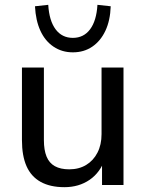

<svg xmlns="http://www.w3.org/2000/svg" viewBox="-20 -767 605 796"><path d="M247 9Q188 9 148.5 -13Q109 -35 90 -78Q71 -121 71 -186V-487H162V-186Q162 -145 173 -118Q184 -91 207.5 -78Q231 -65 267 -65Q307 -65 337 -83Q367 -101 384 -134Q401 -167 401 -211V-487H492V0H403V-110H416Q396 -52 351.5 -21.5Q307 9 247 9ZM282 -550Q237 -550 202 -573.5Q167 -597 147.5 -639.5Q128 -682 125 -741L180 -747Q184 -681 210.5 -645.5Q237 -610 282 -610Q327 -610 353.5 -645.5Q380 -681 384 -747L439 -741Q437 -682 417 -639.5Q397 -597 362.5 -573.5Q328 -550 282 -550Z"/></svg>

Font: Nunito Sans 12pt ExtraLight 12pt Medium
Style: Regular
Weight: 500
Version: Version 3.101;gftools[0.9.27]